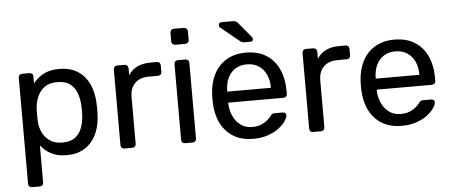

<svg xmlns="http://www.w3.org/2000/svg" viewBox="-57 -870 2821 1198"><g transform="rotate(-5 1354.0 -271.0)"><path d="M98 190Q87.8 190 81.4 183.6Q75.1 177.3 75.1 167.1V-497.1Q75.1 -507.3 81.4 -513.6Q87.8 -520 98 -520H143.7Q153.9 -520 160.2 -513.6Q166.6 -507.3 166.6 -497.1V-453.2Q191.2 -486.3 231 -508.2Q270.7 -530 330.9 -530Q387.1 -530 426.5 -511Q465.9 -492 491.6 -459.2Q517.2 -426.4 530.2 -384.1Q543.1 -341.7 544.5 -294.1Q545.5 -277.8 545.5 -260Q545.5 -242.2 544.5 -225.7Q543.3 -178.9 530.4 -136.6Q517.4 -94.3 491.8 -61.4Q466.1 -28.6 426.6 -9.3Q387.1 10 330.9 10Q272.6 10 233.3 -11.3Q194.1 -32.6 169.4 -65.4V167.1Q169.4 177.3 163.1 183.6Q156.7 190 146.5 190ZM310.4 -70.7Q361.9 -70.7 391.4 -93.1Q420.9 -115.6 434 -152.1Q447 -188.7 449 -231.1Q450.4 -260 449 -288.9Q447 -331.3 434 -367.9Q420.9 -404.4 391.4 -426.9Q361.9 -449.3 310.4 -449.3Q260.7 -449.3 230.2 -426.1Q199.7 -402.8 185.5 -367.5Q171.2 -332.1 169.4 -295.4Q168.4 -279.1 168.4 -256.9Q168.4 -234.7 169.4 -218.2Q170.4 -182.7 185.7 -148.9Q200.9 -115.2 231.7 -92.9Q262.6 -70.7 310.4 -70.7Z M693.2 0Q683 0 676.6 -6.4Q670.3 -12.7 670.3 -22.9V-496.3Q670.3 -506.4 676.6 -513.2Q683 -520 693.2 -520H739Q749.2 -520 756 -513.2Q762.7 -506.4 762.7 -496.3V-452.3Q783.4 -486 818.4 -503Q853.4 -520 902.5 -520H941.6Q951.7 -520 958.1 -513.6Q964.5 -507.3 964.5 -497.1V-456.4Q964.5 -446.3 958.1 -439.9Q951.7 -433.5 941.6 -433.5H882.4Q828.1 -433.5 796.8 -402.3Q765.6 -371 765.6 -316.6V-22.9Q765.6 -12.7 758.8 -6.4Q752 0 741.8 0Z M1073.2 0Q1063 0 1056.6 -6.4Q1050.3 -12.7 1050.3 -22.9V-497.1Q1050.3 -507.3 1056.6 -513.6Q1063 -520 1073.2 -520H1120.6Q1130.7 -520 1137.1 -513.6Q1143.5 -507.3 1143.5 -497.1V-22.9Q1143.5 -12.7 1137.1 -6.4Q1130.7 0 1120.6 0ZM1065.2 -617.3Q1055 -617.3 1048.6 -623.6Q1042.3 -630 1042.3 -640.2V-693.7Q1042.3 -703.9 1048.6 -710.7Q1055 -717.5 1065.2 -717.5H1127.7Q1137.9 -717.5 1144.7 -710.7Q1151.5 -703.9 1151.5 -693.7V-640.2Q1151.5 -630 1144.7 -623.6Q1137.9 -617.3 1127.7 -617.3Z M1499.5 10Q1396.1 10 1335.3 -53.7Q1274.4 -117.4 1267.9 -227.3Q1267.1 -239.9 1267.1 -260.6Q1267.1 -281.3 1267.9 -293.6Q1272.4 -365 1301 -418.3Q1329.6 -471.6 1380.1 -500.8Q1430.6 -530 1499.3 -530Q1574.6 -530 1626.2 -497.8Q1677.8 -465.6 1705.1 -406.9Q1732.3 -348.3 1732.3 -269.4V-251.6Q1732.3 -241.4 1725.5 -235Q1718.7 -228.6 1708.6 -228.6H1363.4Q1363.4 -228.4 1363.4 -225Q1363.4 -221.6 1363.4 -219.6Q1365.1 -179.3 1381.2 -143.8Q1397.2 -108.4 1427.4 -86.3Q1457.5 -64.3 1499.1 -64.3Q1535.2 -64.3 1559.2 -75.2Q1583.2 -86.2 1597.8 -99.6Q1612.5 -113.1 1617.5 -120.5Q1626.5 -132.7 1631.7 -135.2Q1636.9 -137.7 1648.1 -137.7H1696.5Q1705.7 -137.7 1712.2 -132.2Q1718.7 -126.6 1717.7 -117.4Q1716.7 -102.4 1701.8 -80.8Q1686.9 -59.2 1659.2 -38.2Q1631.5 -17.3 1591.1 -3.7Q1550.6 10 1499.5 10ZM1363.4 -297.6H1636.8V-301Q1636.8 -345.7 1620.5 -380.9Q1604.3 -416 1573.3 -436.3Q1542.4 -456.6 1499.3 -456.6Q1456.2 -456.6 1425.7 -436.3Q1395.2 -416 1379.3 -380.9Q1363.4 -345.7 1363.4 -301ZM1501.2 -595Q1490.1 -595 1483.1 -597.2Q1476.1 -599.3 1468.1 -606.3L1352 -701.3Q1347 -706.3 1347 -713.4Q1347 -732.5 1366 -732.5H1434.2Q1448.4 -732.5 1455.5 -728.7Q1462.6 -724.9 1471.2 -714.3L1546 -624Q1551 -619 1551 -611Q1551 -595 1535 -595Z M1875.2 0Q1865 0 1858.6 -6.4Q1852.3 -12.7 1852.3 -22.9V-496.3Q1852.3 -506.4 1858.6 -513.2Q1865 -520 1875.2 -520H1921Q1931.2 -520 1938 -513.2Q1944.7 -506.4 1944.7 -496.3V-452.3Q1965.4 -486 2000.4 -503Q2035.4 -520 2084.5 -520H2123.6Q2133.7 -520 2140.1 -513.6Q2146.5 -507.3 2146.5 -497.1V-456.4Q2146.5 -446.3 2140.1 -439.9Q2133.7 -433.5 2123.6 -433.5H2064.4Q2010.1 -433.5 1978.8 -402.3Q1947.6 -371 1947.6 -316.6V-22.9Q1947.6 -12.7 1940.8 -6.4Q1934 0 1923.8 0Z M2429.5 10Q2326.1 10 2265.3 -53.7Q2204.4 -117.4 2197.9 -227.3Q2197.1 -239.9 2197.1 -260.6Q2197.1 -281.3 2197.9 -293.6Q2202.4 -365 2231 -418.3Q2259.6 -471.6 2310.1 -500.8Q2360.6 -530 2429.3 -530Q2504.6 -530 2556.2 -497.8Q2607.8 -465.6 2635.1 -406.9Q2662.3 -348.3 2662.3 -269.4V-251.6Q2662.3 -241.4 2655.5 -235Q2648.7 -228.6 2638.6 -228.6H2293.4Q2293.4 -228.4 2293.4 -225Q2293.4 -221.6 2293.4 -219.6Q2295.1 -179.3 2311.2 -143.8Q2327.2 -108.4 2357.4 -86.3Q2387.5 -64.3 2429.1 -64.3Q2465.2 -64.3 2489.2 -75.2Q2513.2 -86.2 2527.8 -99.6Q2542.5 -113.1 2547.5 -120.5Q2556.5 -132.7 2561.7 -135.2Q2566.9 -137.7 2578.1 -137.7H2626.5Q2635.7 -137.7 2642.2 -132.2Q2648.7 -126.6 2647.7 -117.4Q2646.7 -102.4 2631.8 -80.8Q2616.9 -59.2 2589.2 -38.2Q2561.5 -17.3 2521.1 -3.7Q2480.6 10 2429.5 10ZM2293.4 -297.6H2566.8V-301Q2566.8 -345.7 2550.5 -380.9Q2534.3 -416 2503.3 -436.3Q2472.4 -456.6 2429.3 -456.6Q2386.2 -456.6 2355.7 -436.3Q2325.2 -416 2309.3 -380.9Q2293.4 -345.7 2293.4 -301Z"/></g></svg>

Font: Rubik Light
Style: Regular
Weight: 300
Designer: Hubert and Fischer
Foundry: Hubert and Fischer
Version: Version 2.300;gftools[0.9.30]